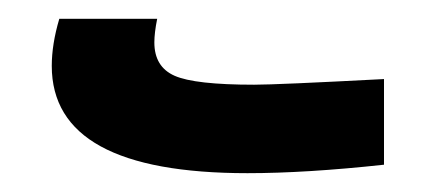

<svg xmlns="http://www.w3.org/2000/svg" viewBox="-20 -410 462 204"><path d="M388 -235Q305 -226 243 -226Q35 -226 35 -340Q35 -363 43 -390H147Q144 -375 144 -365Q144 -339 165.5 -329.5Q187 -320 250 -320Q274 -320 388 -326Z"/></svg>

Font: LT Superior Semi-bold
Style: Regular
Weight: 600
Designer: Daniel Lyons
Foundry: LyonsType
Version: Version 1.0